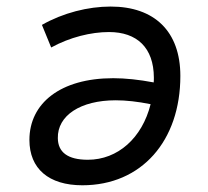

<svg xmlns="http://www.w3.org/2000/svg" viewBox="-20 -547 626 577"><path d="M227.5 9.8C405.3 9.8 522 -123.5 522 -318.8C522 -453.1 443.8 -527.3 312.5 -527.3C244.6 -527.3 169.4 -508.3 106 -472.2L133.8 -404.3C189.9 -435.1 253.4 -450.7 307.6 -450.7C391.6 -450.7 441.9 -403.8 442.4 -314C442.4 -309.1 442.4 -304.2 441.9 -299.3C397.9 -307.6 356.9 -312 320.3 -312C161.1 -312 68.4 -236.3 68.4 -126.5C68.4 -40 126.5 9.8 227.5 9.8ZM432.6 -233.9C407.2 -132.3 334 -66.9 244.1 -66.9C183.1 -66.9 154.3 -89.8 153.8 -131.8C152.3 -199.7 221.7 -245.6 327.6 -245.6C358.9 -245.6 394 -241.7 432.6 -233.9Z"/></svg>

Font: Cascadia Mono NF SemiLight
Style: Italic
Weight: 350
Italic angle: -10°
Monospace: yes
Designer: Aaron Bell
Foundry: Saja Typeworks
Version: Version 2404.023